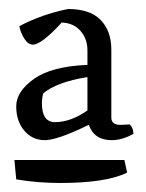

<svg xmlns="http://www.w3.org/2000/svg" viewBox="-20 -704 323 426"><path d="M174 -459V-533Q106 -522 76 -497Q73 -486 73 -475Q73 -433 102 -433Q137 -433 174 -459ZM174 -560V-592Q174 -618 158.5 -635.5Q143 -653 117 -654Q72 -605 53 -605Q42 -605 33.5 -619Q25 -633 23 -646Q72 -672 131 -684Q180 -684 203.5 -659.5Q227 -635 227 -594V-443Q227 -427 247 -427Q254 -427 268 -428Q276 -420 276 -407Q251 -393 228 -393Q189 -393 177 -427Q107 -393 79.5 -393Q52 -393 34 -414Q16 -435 16 -468Q16 -501 55.5 -529Q95 -557 174 -560ZM256 -349 262 -321Q216 -298 113 -298Q64 -298 16 -306L12 -349Z"/></svg>

Font: Mate
Style: Regular
Weight: 400
Designer: Eduardo Rodriguez Tunni
Foundry: Eduardo Rodriguez Tunni
Version: Version 1.002